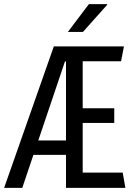

<svg xmlns="http://www.w3.org/2000/svg" viewBox="-20 -911 640 931"><path d="M0 0 241 -686H581L567 -614H381V-386H534V-315H381V-74H575L588 0H300V-613H295L88 0ZM111 -160V-230H343V-160ZM309 -756 411 -891H500V-888L382 -756Z"/></svg>

Font: Chivo Mono Light
Style: Regular
Weight: 300
Monospace: yes
Designer: Hector Gatti
Foundry: Omnibus-Type
Version: Version 1.008